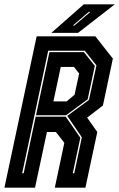

<svg xmlns="http://www.w3.org/2000/svg" viewBox="-40 -868 550 888"><path d="M-19.5 0 129.5 -700H401L482 -597L436 -380L363 -324L410 -257.5L355 0H213.5L257.5 -207.5L218.5 -257.5H177L122 0ZM62.5 -66.5H69.5L125 -328.5H264L331.5 -231L296.5 -66.5H303.5L338.5 -233L271 -332L371.5 -406L406 -565.5L352 -633.5H183ZM126.5 -335 188.5 -627H348L398.5 -563.5L365.5 -408.5L265.5 -335ZM207 -399H268L305 -430L326 -528L302 -558.5H241ZM197.5 -716 347.5 -848H491L321 -716ZM297 -750H304L378 -813H370.5Z"/></svg>

Font: Tourney Condensed ExtraBold
Style: Italic
Weight: 800
Width: 3
Italic angle: -12°
Designer: Tyler Finck
Foundry: Etcetera Type Co
Version: Version 1.010; ttfautohint (v1.8.3)